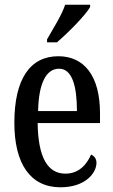

<svg xmlns="http://www.w3.org/2000/svg" viewBox="-20 -786 481 816"><path d="M180 -619V-606H222C271 -648 343 -721 363 -756V-766H257C242 -721 208 -668 180 -619ZM237 10C343 10 390 -51 390 -94C390 -113 379 -124 367 -129C348 -85 314 -48 258 -48C183 -48 142 -116 140 -263H405V-305C405 -463 338 -547 228 -547C109 -547 41 -452 41 -264C41 -90 109 10 237 10ZM307 -314H142C144 -429 175 -494 231 -494C286 -494 307 -422 307 -314Z"/></svg>

Font: Noto Serif Bengali ExtraCondensed Medium
Style: Regular
Weight: 500
Width: 2
Designer: Juan Bruce, Universal Thirst, Indian Type Foundry and the Monotype Design Team.
Foundry: Monotype Imaging Inc.
Version: Version 2.003